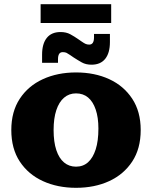

<svg xmlns="http://www.w3.org/2000/svg" viewBox="-20 -885 726 917"><path d="M343 12Q255 12 185 -20Q115 -52 74.5 -113.5Q34 -175 34 -264Q34 -352 74.5 -413.5Q115 -475 185 -507Q255 -539 343 -539Q432 -539 501.5 -507Q571 -475 611.5 -413.5Q652 -352 652 -264Q652 -175 611.5 -113.5Q571 -52 501.5 -20Q432 12 343 12ZM343 -89Q377 -89 400.5 -110Q424 -131 437 -171.5Q450 -212 450 -271Q450 -324 437 -362Q424 -400 400.5 -419.5Q377 -439 343 -439Q310 -439 286 -418.5Q262 -398 249 -359Q236 -320 236 -264Q236 -207 249 -168Q262 -129 286 -109Q310 -89 343 -89ZM417 -576Q390 -576 370.5 -587Q351 -598 331 -611L315 -622L355 -697L371 -686Q381 -679 388.5 -675.5Q396 -672 406 -672Q418 -672 423.5 -681Q429 -690 429 -706V-723H505V-684Q505 -632 482.5 -604Q460 -576 417 -576ZM181 -624Q181 -676 203.5 -704Q226 -732 269 -732Q296 -732 315.5 -721.5Q335 -711 355 -697L371 -686L331 -611L315 -622Q305 -629 298 -632.5Q291 -636 280 -636Q268 -636 262.5 -627.5Q257 -619 257 -602V-585H181ZM174 -775V-865H511V-775Z"/></svg>

Font: Montagu Slab 24pt
Style: Bold
Weight: 700
Designer: Florian Karsten
Foundry: Florian Karsten
Version: Version 1.000